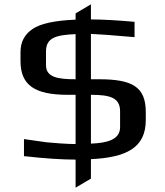

<svg xmlns="http://www.w3.org/2000/svg" viewBox="-20 -729 765 889"><path d="M401 -64V-290C489 -290 536 -277 536 -214V-140C536 -82 476 -67 401 -64ZM330 -571V-362C248 -362 193 -371 193 -427V-491C193 -555 240 -567 330 -571ZM655 -173V-210C655 -326 594 -362 439 -362H401V-572C433 -571 500 -566 603 -557V-628C523 -635 456 -639 401 -639V-709L330 -667V-638C234 -634 168 -620 131 -595C94 -570 75 -535 75 -488V-446C75 -333 143 -290 294 -290H330V-62C292 -62 227 -67 197 -70C191 -70 96 -85 91 -85V-6C190 5 269 10 330 10V140L401 98V8C561 0 655 -42 655 -173Z"/></svg>

Font: Gamestation Extended
Style: Regular
Weight: 400
Width: 7
Designer: Jonas Hecksher
Foundry: Jonas Hecksher, Playtypeª, e-types AS
Version: Version 1.003